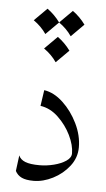

<svg xmlns="http://www.w3.org/2000/svg" viewBox="-46 -601 354 641"><g transform="rotate(5 130.5 -280.5)"><path d="M100.1 -297.4Q133.3 -292.5 163.3 -264.4Q193.4 -236.3 212.6 -196.8Q231.9 -157.2 231.9 -117.2Q231.9 -82.5 210 -54.2Q188 -25.9 155.3 -9.3Q122.6 7.3 90.8 7.3Q65.4 7.3 51 0.5Q36.6 -6.3 29.3 -20.5L36.1 -73.2Q41.5 -59.6 58.1 -53Q74.7 -46.4 106 -46.4Q129.9 -46.4 154.1 -52.5Q178.2 -58.6 194.6 -69.6Q210.9 -80.6 210.9 -95.2Q210.9 -122.6 195.1 -155.3Q179.2 -188 152.3 -213.6Q125.5 -239.3 92.3 -244.1ZM129.9 -478.5Q154.3 -460.9 172.4 -436L129.9 -393.6Q113.3 -418 87.4 -436ZM87.4 -569.3Q111.8 -551.8 129.9 -526.9L87.4 -484.4Q70.8 -508.8 44.9 -526.9ZM172.4 -569.3Q196.8 -551.8 214.8 -526.9L172.4 -484.4Q155.8 -508.8 129.9 -526.9Z"/></g></svg>

Font: Lateef ExtraLight
Style: Regular
Weight: 200
Designer: SIL International
Foundry: SIL International
Version: Version 4.200